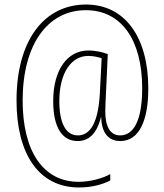

<svg xmlns="http://www.w3.org/2000/svg" viewBox="-20 -734 726 848"><path d="M635 -344C635 -568 533 -714 360 -714C177 -714 53 -559 53 -290C53 -57 149 94 329 94C382 94 431 82 467 63V35C431 55 376 69 327 69C170 69 80 -67 80 -290C80 -538 191 -689 359 -689C516 -689 608 -558 608 -344C608 -204 571 -136 511 -136C466 -136 445 -176 445 -241C445 -265 447 -300 448 -321L456 -495C435 -503 403 -511 370 -511C279 -511 215 -428 215 -287C215 -169 256 -111 323 -111C368 -111 407 -139 426 -217H427C428 -152 456 -111 511 -111C593 -111 635 -198 635 -344ZM242 -287C242 -414 296 -487 370 -487C392 -487 412 -482 429 -477L421 -322C414 -189 377 -136 324 -136C270 -136 242 -192 242 -287Z"/></svg>

Font: Noto Sans Malayalam Condensed Thin
Style: Regular
Weight: 100
Width: 3
Designer: Jelle Bosma - Monotype Design Team
Foundry: Monotype Imaging Inc.
Version: Version 2.104